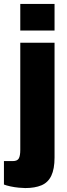

<svg xmlns="http://www.w3.org/2000/svg" viewBox="-57 -745 338 975"><path d="M46 -590V-725H220V-590ZM71 210Q59 210 38 208Q17 206 -4 201.5Q-25 197 -37 192V73H8Q31 73 38.5 59.5Q46 46 46 16V-528H220V55Q220 113 203.5 147.5Q187 182 153.5 196Q120 210 71 210Z"/></svg>

Font: Archivo Condensed Black
Style: Regular
Weight: 900
Width: 3
Designer: Hector Gatti
Foundry: Omnibus-Type
Version: Version 2.001